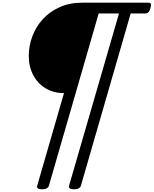

<svg xmlns="http://www.w3.org/2000/svg" viewBox="-20 -1018 1143 1428"><path d="M293 390Q248 390 257 362L456 -326H451Q378 -326 319.5 -361Q261 -396 227.5 -458.5Q194 -521 194 -602Q194 -677 220.5 -748Q247 -819 298 -875Q349 -931 423 -964.5Q497 -998 592 -998H1082Q1097 -998 1101.5 -989.5Q1106 -981 1099 -958Q1093 -936 1084 -927Q1075 -918 1060 -918H952L582 362Q574 390 530 390Q486 390 494 362L865 -918H714L344 362Q336 390 293 390Z"/></svg>

Font: Playwrite TZ
Style: Regular
Weight: 400
Designer: Veronika Burian, José Scaglione
Foundry: TypeTogether
Version: Version 1.002